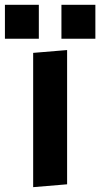

<svg xmlns="http://www.w3.org/2000/svg" viewBox="-77 -770 415 796"><path d="M60.5 -550.8 201.2 -562.5V-5.9L60.5 5.9ZM84 -750V-609.4H-56.6V-750ZM318.4 -750V-609.4H177.7V-750Z"/></svg>

Font: Francois One
Style: Regular
Weight: 400
Designer: Vernon Adams
Foundry: vernon adams
Version: Version 1.000